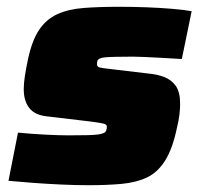

<svg xmlns="http://www.w3.org/2000/svg" viewBox="-20 -538 596 566"><path d="M241 8Q203 8 160 6Q117 4 76.5 1Q36 -2 5 -5L33 -147Q54 -145 75 -143.5Q96 -142 115.5 -141Q135 -140 152 -139.5Q169 -139 181 -139Q215 -139 236 -139.5Q257 -140 268.5 -141.5Q280 -143 286 -146Q291 -148 293 -153Q295 -158 295 -165Q295 -171 285.5 -173.5Q276 -176 245 -180L118 -195Q82 -199 66 -220Q50 -241 50 -275Q50 -293 53.5 -315Q57 -337 62 -361Q74 -418 95 -449.5Q116 -481 148.5 -496Q181 -511 226.5 -514.5Q272 -518 331 -518Q371 -518 411.5 -516.5Q452 -515 487.5 -512Q523 -509 545 -505L516 -364Q485 -366 456.5 -367.5Q428 -369 406 -370Q384 -371 373 -371Q341 -371 321 -370.5Q301 -370 290 -369Q279 -368 273 -365Q268 -362 267 -358Q266 -354 266 -348Q266 -341 274 -339Q282 -337 310 -334L419 -321Q443 -319 464 -311Q485 -303 498 -285Q511 -267 511 -232Q511 -218 509 -200.5Q507 -183 502 -163Q489 -100 467 -65Q445 -30 413.5 -15Q382 0 339 4Q296 8 241 8Z"/></svg>

Font: Saira SemiExpanded Black
Style: Italic
Weight: 900
Width: 6
Italic angle: -12°
Designer: Hector Gatti with collaboration of the Omnibus-Type team
Foundry: Omnibus-Type
Version: Version 1.101